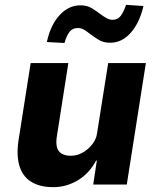

<svg xmlns="http://www.w3.org/2000/svg" viewBox="-20 -764 654 795"><path d="M201 11Q144 11 108 -12Q72 -35 59.5 -80.5Q47 -126 58 -191L107 -503H263L216 -203Q211 -175 215.5 -156Q220 -137 235 -128Q250 -119 273 -119Q299 -119 322 -132Q345 -145 362 -166.5Q379 -188 382 -213L428 -503H584L505 0H366L381 -99H378Q349 -45 301.5 -17Q254 11 201 11ZM247 -586 174 -590Q189 -660 226.5 -701Q264 -742 313 -742Q341 -742 361 -729.5Q381 -717 398 -704Q410 -695 422 -688.5Q434 -682 446 -682Q468 -682 480 -698.5Q492 -715 502 -744L574 -739Q558 -670 521.5 -628.5Q485 -587 436 -587Q408 -587 388 -599.5Q368 -612 352 -624Q340 -634 328 -641Q316 -648 302 -648Q280 -648 267.5 -631.5Q255 -615 247 -586Z"/></svg>

Font: Nunito Sans 7pt SemiCondensed ExtraBold
Style: Italic
Weight: 800
Width: 4
Italic angle: -9°
Designer: Vernon Adams
Foundry: Vernon Adams
Version: Version 3.101;gftools[0.9.27]